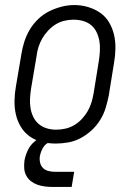

<svg xmlns="http://www.w3.org/2000/svg" viewBox="-20 -561 540 761"><path d="M201 8Q173 8 146 1.5Q119 -5 97.5 -20.5Q76 -36 62.5 -58.5Q49 -81 43 -107Q37 -133 37.5 -161.5Q38 -190 43 -218L65 -348Q69 -373 77 -397.5Q85 -422 98.5 -444.5Q112 -467 132 -486Q152 -505 175.5 -516.5Q199 -528 224 -534.5Q249 -541 275 -541Q303 -541 329.5 -533Q356 -525 377.5 -510Q399 -495 412.5 -472Q426 -449 432 -423Q438 -397 437.5 -368.5Q437 -340 432 -312L411 -182Q406 -157 398.5 -132.5Q391 -108 377 -85.5Q363 -63 343 -44.5Q323 -26 299.5 -13.5Q276 -1 250.5 3.5Q225 8 201 8ZM202 -47Q220 -47 238.5 -51Q257 -55 274 -65Q291 -75 304.5 -89.5Q318 -104 327.5 -120.5Q337 -137 342.5 -155Q348 -173 351 -191L372 -321Q375 -341 376 -360.5Q377 -380 374 -398Q371 -416 363 -433Q355 -450 341 -461.5Q327 -473 309 -478Q291 -483 271 -483Q253 -483 234.5 -478.5Q216 -474 200 -464Q184 -454 170.5 -439.5Q157 -425 147.5 -408.5Q138 -392 132.5 -374.5Q127 -357 125 -339L103 -209Q100 -189 99 -170Q98 -151 101 -132.5Q104 -114 112 -97.5Q120 -81 133.5 -69.5Q147 -58 165 -52.5Q183 -47 202 -47ZM189 180Q173 180 157.5 178Q142 176 128 171Q114 166 102.5 157Q91 148 84 135Q77 122 76 106.5Q75 91 77 75Q81 54 90.5 34Q100 14 117.5 -0.5Q135 -15 156.5 -21.5Q178 -28 198 -28L194 0Q183 0 172.5 4.5Q162 9 155 18Q148 27 144 37.5Q140 48 138 58Q136 71 139 84Q142 97 151 105.5Q160 114 173 117Q186 120 199 120H274L264 180Z"/></svg>

Font: Iosevka Slab Light Oblique
Style: Regular
Weight: 300
Italic angle: -9°
Monospace: yes
Designer: Belleve Invis
Foundry: Belleve Invis
Version: Version 11.1.1; ttfautohint (v1.8.3)